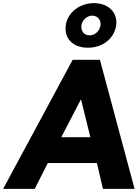

<svg xmlns="http://www.w3.org/2000/svg" viewBox="-48 -1207 880 1227"><path d="M372.3 -1045C360.9 -961 418 -902 514 -902C608 -902 682.9 -961 694.3 -1045C705.5 -1128 643.5 -1187 552.5 -1187C462.5 -1187 383.5 -1128 372.3 -1045ZM472.3 -1045C476.9 -1079 508.7 -1107 541.7 -1107C575.7 -1107 598.9 -1079 594.3 -1045C589.6 -1010 559.6 -981 524.6 -981C488.6 -981 467.6 -1010 472.3 -1045ZM590.5 -825H416.5L-28 0H174L257.3 -165H571.3L610 0H812ZM529.6 -330H343.6L468.1 -570H470.1Z"/></svg>

Font: Hussar Techniczny
Style: Bold 
Weight: 700
Foundry: Cannot Into Space Fonts
Version: Version 0.77